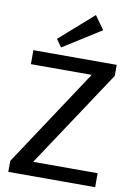

<svg xmlns="http://www.w3.org/2000/svg" viewBox="-102 -1019 749 1082"><g transform="rotate(10 272.5 -478.0)"><path d="M24 -63 433 -682 480 -620H44V-700H521V-637L111 -18L61 -80H521V0H24ZM412 -879 195 -742 164 -786 357 -956Z"/></g></svg>

Font: Pathway Extreme Medium
Style: Regular
Weight: 500
Designer: Eduardo Rodriguez Tunni
Foundry: Eduardo Rodriguez Tunni
Version: Version 1.001;gftools[0.9.26]